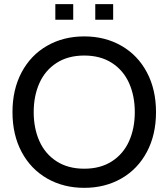

<svg xmlns="http://www.w3.org/2000/svg" viewBox="-20 -889 810 923"><path d="M40 -350Q40 -459 84 -541.5Q128 -624 206.5 -669Q285 -714 385 -714Q485 -714 563.5 -669Q642 -624 686 -541.5Q730 -459 730 -350Q730 -241 686 -158.5Q642 -76 563.5 -31Q485 14 385 14Q285 14 206.5 -31Q128 -76 84 -158.5Q40 -241 40 -350ZM628 -350Q628 -428 600.5 -489.5Q573 -551 518 -586.5Q463 -622 385 -622Q307 -622 252 -586.5Q197 -551 169.5 -489.5Q142 -428 142 -350Q142 -272 169.5 -210.5Q197 -149 252 -113.5Q307 -78 385 -78Q463 -78 518 -113.5Q573 -149 600.5 -210.5Q628 -272 628 -350ZM246 -869H332V-794H246ZM438 -869H524V-794H438Z"/></svg>

Font: Cabin
Style: Regular
Weight: 400
Designer: Pablo Impallari
Foundry: Pablo Impallari. http://www.impallari.com Igino Marini. http://www.ikern.com
Version: Version 2.200